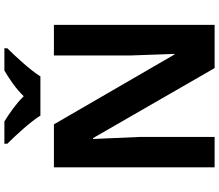

<svg xmlns="http://www.w3.org/2000/svg" viewBox="-80 -894 974 853"><g transform="rotate(-90 406.5 -467.0)"><path d="M320 -774H494C522 -819 583 -885 619 -921V-934H520C485 -913 440 -884 406 -848C371 -884 329 -912 294 -934H195V-921C232 -884 292 -819 320 -774ZM723 0V-714H587V-376C589 -310 592 -245 594 -179H591L281 -714H90V0H225V-336C222 -404 219 -472 216 -540H220L531 0Z"/></g></svg>

Font: Noto Sans Bassa Vah
Style: Bold
Weight: 700
Designer: Monotype Design Team
Foundry: Monotype Imaging Inc.
Version: Version 2.002